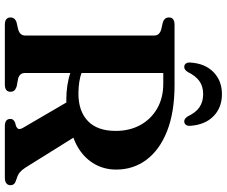

<svg xmlns="http://www.w3.org/2000/svg" viewBox="-92 -844 936 792"><g transform="rotate(90 376.0 -448.0)"><path d="M679.5 -459.5Q679.5 -411.5 658 -372.5Q636.5 -333.5 597 -307.2Q557.5 -281 503 -271Q483 -267.5 465.8 -263.5Q448.5 -259.5 431 -256.5Q413.5 -253.5 392 -253.5Q361 -253.5 332.8 -257.8Q304.5 -262 281 -270.2Q257.5 -278.5 240 -290L243 -335Q257 -325 276.2 -317.8Q295.5 -310.5 318.2 -307Q341 -303.5 366 -303.5Q438.5 -303.5 479.2 -342.5Q520 -381.5 520 -457.5Q520 -514.5 495.8 -558.8Q471.5 -603 427.8 -628.2Q384 -653.5 325 -653.5H281V-83.5Q281 -72.5 286.5 -65.5Q292 -58.5 303 -55L337.5 -48.5Q349.5 -44 354 -38.2Q358.5 -32.5 358.5 -23Q358.5 0 328.5 0H82Q66.5 0 59.2 -6.2Q52 -12.5 52 -23Q52 -42 73 -48.5L101.5 -55Q113.5 -58.5 120 -65.5Q126.5 -72.5 126.5 -83.5V-616.5Q126.5 -627.5 120 -634.5Q113.5 -641.5 101.5 -645L73 -651.5Q52 -658 52 -677Q52 -688 59.2 -694Q66.5 -700 82 -700H330.5Q443 -700 520.8 -669.2Q598.5 -638.5 639 -584.2Q679.5 -530 679.5 -459.5ZM391 -274 542.5 -291.5 672 -84Q681.5 -69.5 691.2 -61.5Q701 -53.5 717.5 -48.5Q733 -44 738.5 -38.2Q744 -32.5 744 -23Q744 -12.5 736.2 -6.2Q728.5 0 713 0H500Q470.5 0 470.5 -23Q470.5 -29.5 474 -34Q477.5 -38.5 485 -42L499.5 -46Q510.5 -50.5 512 -57.5Q513.5 -64.5 506 -77ZM368.5 -818Q336 -818 314.2 -802.2Q292.5 -786.5 277 -754.5Q272 -747 267.2 -743.5Q262.5 -740 256 -740Q247 -740 242 -747Q237 -754 238 -765.5Q242 -826.5 277.8 -861Q313.5 -895.5 368.5 -895.5Q423.5 -895.5 459 -861Q494.5 -826.5 499 -765.5Q500 -754 495 -747Q490 -740 480.5 -740Q475 -740 470 -743.5Q465 -747 460 -754.5Q444.5 -787.5 422.2 -802.8Q400 -818 368.5 -818Z"/></g></svg>

Font: Fraunces SemiBold
Style: Regular
Weight: 600
Version: Version 1.000;[b76b70a41]